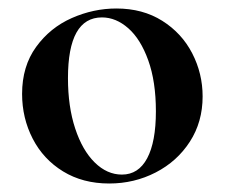

<svg xmlns="http://www.w3.org/2000/svg" viewBox="-20 -419 529 452"><path d="M32 -198Q32 -263 65 -308.5Q98 -354 149 -376.5Q200 -399 254 -399Q316 -399 362 -370Q408 -341 432.5 -293.5Q457 -246 457 -192Q457 -132 427 -85.5Q397 -39 346.5 -13Q296 13 237 13Q175 13 128.5 -15.5Q82 -44 57 -92.5Q32 -141 32 -198ZM347 -157Q347 -227 329 -277Q311 -327 282 -352.5Q253 -378 220 -378Q140 -378 140 -235Q140 -168 157 -116.5Q174 -65 203 -36.5Q232 -8 267 -8Q306 -8 326.5 -46.5Q347 -85 347 -157Z"/></svg>

Font: Cormorant Infant
Style: Bold
Weight: 700
Designer: Christian Thalmann (Catharsis Fonts)
Foundry: Catharsis Fonts
Version: Version 4.000